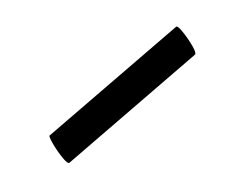

<svg xmlns="http://www.w3.org/2000/svg" viewBox="-31 -359 368 292"><g transform="rotate(-30 152.5 -213.0)"><path d="M34 -164Q31 -164 29 -176.5Q27 -189 27 -202Q27 -215 29 -215L278 -262Q281 -263 283 -250Q285 -237 285 -224.5Q285 -212 282 -211Z"/></g></svg>

Font: Cormorant Infant Light
Style: Italic
Weight: 300
Italic angle: -10°
Designer: Christian Thalmann (Catharsis Fonts)
Foundry: Catharsis Fonts
Version: Version 4.001